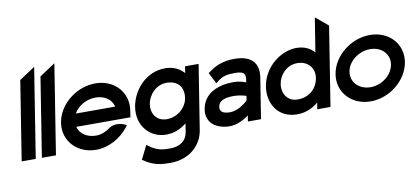

<svg xmlns="http://www.w3.org/2000/svg" viewBox="-75 -922 3021 1385"><g transform="rotate(-10 1435.0 -229.5)"><path d="M123 0 227 -656 112 -580 20 0Z M271 0 375 -656 260 -580 168 0Z M565 11C656 11 745 -38 802 -111L813 -126L798 -133C797 -133 734 -164 683 -126C653 -104 618 -90 581 -90C515 -90 464 -126 451 -177H848L855 -224C876 -356 779 -462 640 -462C501 -462 369 -357 348 -226C327 -95 426 11 565 11ZM624 -361C691 -361 741 -325 753 -272H465C493 -324 556 -361 624 -361Z M1081 -9C1142 -9 1191 -32 1231 -65L1222 -4C1212 59 1165 94 1091 94C1039 94 998 92 940 49L926 39L876 139L885 145C955 193 1012 197 1075 197C1221 197 1308 104 1324 2L1399 -471H1300L1292 -423C1262 -456 1218 -482 1156 -482C1011 -482 913 -362 894 -245C872 -104 968 -9 1081 -9ZM1146 -377C1231 -377 1272 -323 1260 -245C1250 -181 1188 -118 1105 -118C1028 -118 992 -180 1002 -245C1013 -316 1073 -377 1146 -377Z M1544 11C1600 11 1652 -20 1684 -43L1677 0H1773L1820 -295C1838 -407 1777 -462 1658 -462C1575 -462 1520 -438 1471 -401L1459 -393L1501 -311L1516 -323C1554 -353 1584 -361 1642 -361C1706 -361 1725 -347 1717 -299L1714 -280C1694 -288 1661 -298 1623 -298C1511 -298 1403 -255 1385 -140C1370 -47 1441 11 1544 11ZM1608 -199C1645 -199 1681 -190 1699 -184L1694 -151C1680 -137 1622 -88 1563 -88C1512 -88 1486 -105 1492 -141C1499 -185 1544 -199 1608 -199Z M2038 11C2100 11 2151 -13 2193 -48L2185 0H2282L2374 -580L2283 -656L2243 -406C2215 -438 2174 -462 2113 -462C2000 -462 1871 -367 1849 -226C1830 -109 1893 11 2038 11ZM2100 -353C2183 -353 2225 -290 2215 -226C2203 -148 2144 -94 2059 -94C1986 -94 1946 -155 1957 -226C1967 -291 2023 -353 2100 -353Z M2576 11C2715 11 2846 -95 2867 -226C2888 -357 2790 -462 2651 -462C2512 -462 2380 -357 2359 -226C2338 -95 2437 11 2576 11ZM2635 -361C2719 -361 2777 -301 2765 -226C2753 -151 2676 -90 2592 -90C2508 -90 2449 -151 2461 -226C2473 -301 2551 -361 2635 -361Z"/></g></svg>

Font: Charger Pro
Style: BlkObl
Weight: 900
Designer: Jasper
Foundry: Cannot Into Space Fonts
Version: Version 1.09